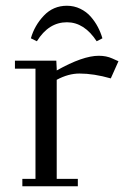

<svg xmlns="http://www.w3.org/2000/svg" viewBox="-20 -651 473 671"><path d="M32.2 -411.1V-439H176.8L178.2 -411.1V-404.8Q269.5 -456.1 325.2 -456.1Q351.6 -456.1 372.1 -446.8L394 -437L367.2 -377Q307.6 -394 257.8 -394Q218.8 -394 178.2 -372.1V-25.9H252V0H58.1V-25.9H104V-411.1ZM87.9 -517.1Q100.6 -562 133.3 -596.4Q166 -630.9 213.9 -630.9Q238.8 -630.9 260.5 -620.4Q282.2 -609.9 297.1 -592.8Q312 -575.7 322 -556.6Q332 -537.6 337.9 -517.1L317.9 -506.8Q274.4 -573.2 213.9 -573.2Q149.9 -573.2 108.9 -506.8Z"/></svg>

Font: Dehuti Alt
Style: Book
Weight: 400
Version: Version 1.2